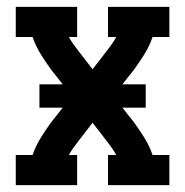

<svg xmlns="http://www.w3.org/2000/svg" viewBox="-20 -540 540 560"><path d="M26 0V-88H75Q84 -114 98.5 -137.5Q113 -161 129 -183L163 -226H95V-294H163L129 -337Q113 -359 98.5 -382.5Q84 -406 75 -432H26V-520H205V-432H181Q187 -421 194 -411Q201 -401 209 -391L250 -338L291 -391Q299 -401 306 -411Q313 -421 319 -432H295V-520H474V-432H425Q416 -406 401.5 -382.5Q387 -359 371 -337L337 -294H405V-226H337L371 -183Q387 -161 401.5 -137.5Q416 -114 425 -88H474V0H295V-88H319Q313 -99 306 -109Q299 -119 291 -129L250 -182L209 -129Q201 -119 194 -109Q187 -99 181 -88H205V0Z"/></svg>

Font: Iosevka Curly Slab Semibold
Style: Regular
Weight: 600
Monospace: yes
Designer: Belleve Invis
Foundry: Belleve Invis
Version: Version 22.1.2; ttfautohint (v1.8.4)